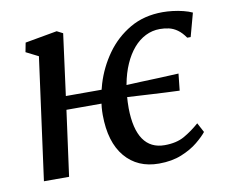

<svg xmlns="http://www.w3.org/2000/svg" viewBox="-67 -650 887 744"><g transform="rotate(-10 376.0 -278.0)"><path d="M50 0 115 -480.5 66.5 -505 73.5 -541.5 199.5 -564 223 -552 191 -310.5H368L359 -257.5H184L149 0ZM501.5 10Q417.5 10 368.5 -48Q319.5 -106 319 -213Q319 -271.5 337.8 -333.2Q356.5 -395 394 -447.8Q431.5 -500.5 487.2 -533Q543 -565.5 616.5 -565.5Q635 -565.5 656 -563Q677 -560.5 697 -555.5Q717 -550.5 732 -543.5L707 -451.5H693.5Q679 -472.5 663.2 -483.8Q647.5 -495 630.5 -499Q613.5 -503 594.5 -503Q564.5 -503 538 -489.8Q511.5 -476.5 490.2 -451.8Q469 -427 453.8 -392.5Q438.5 -358 430.5 -314.8Q422.5 -271.5 422.5 -221.5Q423.5 -139.5 452 -98Q480.5 -56.5 535.5 -56.5Q582 -56.5 613.2 -74.2Q644.5 -92 674 -118L694 -80.5Q681.5 -64.5 655.5 -43Q629.5 -21.5 591 -5.8Q552.5 10 501.5 10ZM629 -254.5Q574.5 -256.5 518.8 -259.8Q463 -263 401.5 -266.5L404 -310.5Q446 -313 484.5 -314.2Q523 -315.5 560.2 -317Q597.5 -318.5 636 -320.5Z"/></g></svg>

Font: Merriweather 24pt
Style: Italic
Weight: 400
Italic angle: -7.8°
Designer: Eben Sorkin
Foundry: Eben Sorkin
Version: Version 2.101